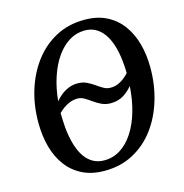

<svg xmlns="http://www.w3.org/2000/svg" viewBox="-111 -856 928 969"><g transform="rotate(-15 353.0 -371.5)"><path d="M318 10Q251.5 10 202.2 -14.8Q153 -39.5 121 -82.8Q89 -126 73.2 -183.2Q57.5 -240.5 57 -305.5Q56 -396.5 80.5 -477Q105 -557.5 151.8 -619.8Q198.5 -682 265 -717.5Q331.5 -753 415.5 -753Q482.5 -753 531.2 -728Q580 -703 611.8 -659.5Q643.5 -616 659 -559.5Q674.5 -503 675 -439.5Q676 -349 652 -267.8Q628 -186.5 582 -124.2Q536 -62 469.5 -26Q403 10 318 10ZM330.5 -41.5Q376.5 -41.5 415 -66Q453.5 -90.5 482.2 -134.8Q511 -179 528.5 -239.2Q546 -299.5 550.5 -371Q532 -347.5 503.8 -329.5Q475.5 -311.5 436 -311.5Q410 -311.5 388.8 -321.5Q367.5 -331.5 349.2 -344.8Q331 -358 314 -368Q297 -378 278.5 -378Q258.5 -378 239.5 -370.8Q220.5 -363.5 205 -352.2Q189.5 -341 178 -329Q178.5 -308.5 179.2 -289.5Q180 -270.5 181.5 -252.5Q186.5 -201 198.5 -161.5Q210.5 -122 229.2 -95.2Q248 -68.5 273.2 -55Q298.5 -41.5 330.5 -41.5ZM455 -387.5Q478.5 -387.5 497 -396Q515.5 -404.5 529.5 -416.2Q543.5 -428 552.5 -438Q552 -456.5 551 -473.5Q550 -490.5 548 -506.5Q543 -551 531.5 -586.5Q520 -622 502 -647.5Q484 -673 459.2 -686.8Q434.5 -700.5 402.5 -700.5Q358.5 -700.5 321 -677.2Q283.5 -654 254.5 -612.2Q225.5 -570.5 206.8 -513.8Q188 -457 181.5 -390Q195 -406.5 212.8 -420.5Q230.5 -434.5 252.2 -443.2Q274 -452 299 -452Q325 -452 345.8 -442.2Q366.5 -432.5 384.2 -419.8Q402 -407 419 -397.2Q436 -387.5 455 -387.5Z"/></g></svg>

Font: Merriweather 24pt Medium
Style: Italic
Weight: 500
Italic angle: -7.8°
Version: Version 2.101